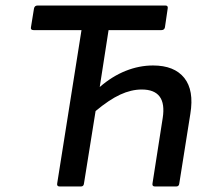

<svg xmlns="http://www.w3.org/2000/svg" viewBox="-20 -675 766 695"><path d="M196 0Q185 0 187 -11L275 -566H102Q90 -566 92 -576L103 -644Q105 -655 116 -655H579Q589 -655 587 -644L577 -576Q575 -566 564 -566H373L341 -360Q386 -399 435 -418.5Q484 -438 534 -438Q611 -438 647 -393Q683 -348 669 -263L629 -11Q628 0 618 0H541Q530 0 532 -11L569 -248Q585 -351 493 -351Q455 -351 415 -332.5Q375 -314 326 -273L284 -11Q283 0 273 0Z"/></svg>

Font: Sofia Sans SemiBold
Style: Italic
Weight: 600
Italic angle: -9°
Designer: Botio Nikoltchev, Ani Petrova
Foundry: lettersoup
Version: Version 4.100-B